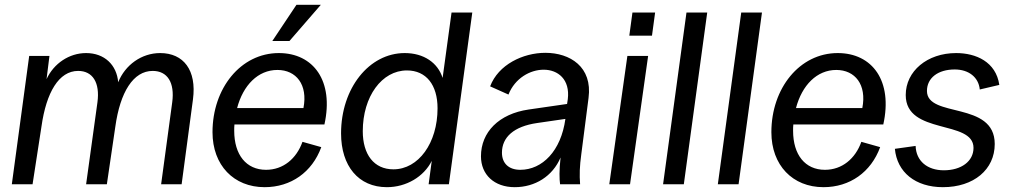

<svg xmlns="http://www.w3.org/2000/svg" viewBox="-20 -764 4188 796"><path d="M29 0H115L152 -240C172 -381 224 -470 304 -470C364 -470 395 -422 384 -340L337 0H423L458 -238C478 -383 533 -470 613 -470C674 -470 705 -422 694 -340L648 0H733L780 -352C796 -473 741 -544 644 -544C567 -544 499 -495 470 -423C464 -495 413 -544 337 -544C267 -544 203 -501 173 -436L185 -532H101Z M1077 12C1186 12 1274 -50 1312 -154L1234 -176C1209 -106 1154 -60 1083 -60C1001 -60 951 -122 951 -222C951 -231 951 -239 952 -248H1325C1365 -428 1280 -544 1136 -544C978 -544 861 -398 861 -216C861 -79 949 12 1077 12ZM1109 -594H1180L1310 -744H1209ZM963 -316C988 -411 1050 -474 1130 -474C1208 -474 1257 -413 1238 -316Z M1584 12C1664 12 1737 -31 1770 -97L1757 0H1841L1938 -712H1852L1815 -441C1795 -504 1737 -544 1658 -544C1510 -544 1394 -398 1394 -211C1394 -76 1466 12 1584 12ZM1611 -62C1530 -62 1484 -124 1484 -220C1484 -364 1563 -472 1667 -472C1747 -472 1794 -412 1794 -315C1794 -171 1715 -62 1611 -62Z M2114 12C2198 12 2271 -33 2304 -111C2298 -58 2299 -21 2302 0H2385C2382 -40 2383 -74 2390 -125L2420 -358C2437 -487 2343 -545 2241 -545C2148 -545 2046 -496 2012 -406L2088 -372C2115 -440 2178 -475 2234 -475C2293 -475 2344 -435 2334 -353L2331 -333L2172 -310C2048 -292 1974 -216 1974 -116C1974 -40 2029 12 2114 12ZM2061 -131C2061 -195 2110 -240 2207 -254L2324 -271C2306 -138 2228 -60 2137 -60C2089 -60 2061 -87 2061 -131Z M2506 0H2592L2667 -532H2581ZM2589 -616H2683L2696 -712H2602Z M2729 0H2815L2912 -712H2826Z M2956 0H3042L3139 -712H3053Z M3394 12C3503 12 3591 -50 3629 -154L3551 -176C3526 -106 3471 -60 3400 -60C3318 -60 3268 -122 3268 -222C3268 -231 3268 -239 3269 -248H3642C3682 -428 3597 -544 3453 -544C3295 -544 3178 -398 3178 -216C3178 -79 3266 12 3394 12ZM3280 -316C3305 -411 3367 -474 3447 -474C3525 -474 3574 -413 3555 -316Z M3889 12C4017 12 4104 -61 4104 -167C4104 -347 3823 -273 3823 -387C3823 -441 3869 -476 3938 -476C3996 -476 4037 -444 4042 -393L4123 -412C4109 -508 4026 -544 3944 -544C3824 -544 3735 -469 3735 -370C3735 -203 4016 -269 4016 -151C4016 -95 3965 -58 3893 -58C3825 -58 3778 -96 3776 -159L3690 -147C3699 -50 3775 12 3889 12Z"/></svg>

Font: Ronzino Oblique
Style: Italic
Weight: 400
Italic angle: -8°
Designer: Nunzio Mazzaferro
Foundry: Collletttivo
Version: Version 1.000;Glyphs 3.3 (3337)